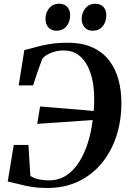

<svg xmlns="http://www.w3.org/2000/svg" viewBox="-20 -976 670 1006"><path d="M228.5 9Q183.5 9 148.8 3.5Q114 -2 83.5 -10Q53 -18 20.5 -25L52 -216.5H129L139 -55Q153.5 -43.5 179.8 -37.2Q206 -31 236.5 -31Q287.5 -31 326.5 -56.2Q365.5 -81.5 393.8 -125.8Q422 -170 440 -226.8Q458 -283.5 465.5 -347L175 -327L190 -418Q216 -416 249.5 -413.2Q283 -410.5 320.8 -407.5Q358.5 -404.5 397 -401.2Q435.5 -398 471 -394.5Q472.5 -411.5 473.2 -429Q474 -446.5 473.5 -463Q473.5 -504.5 465.8 -547.8Q458 -591 439.8 -628Q421.5 -665 391 -688Q360.5 -711 315.5 -711.5Q292 -712 269.5 -706.2Q247 -700.5 229 -690.5Q211 -680.5 201.5 -667Q197 -655.5 190.5 -637.8Q184 -620 177 -600Q170 -580 164 -561.2Q158 -542.5 153.5 -528.5H78L107.5 -714Q127 -717.5 158.2 -726.8Q189.5 -736 233.2 -744Q277 -752 334.5 -752Q413.5 -752 467.5 -726.2Q521.5 -700.5 554 -656.5Q586.5 -612.5 601.2 -556.8Q616 -501 616 -440Q616.5 -344.5 589.8 -262.8Q563 -181 512.2 -120Q461.5 -59 389.8 -25Q318 9 228.5 9ZM275.5 -815Q249.5 -815 233.8 -832.5Q218 -850 218.5 -877.5Q218.5 -910.5 238 -933.5Q257.5 -956.5 289 -956.5Q318.5 -956.5 333.2 -939Q348 -921.5 347.5 -896.5Q347.5 -862 328.5 -838.5Q309.5 -815 275.5 -815ZM465 -815Q439 -815 423.5 -832.5Q408 -850 408 -877.5Q408.5 -910.5 428 -933.5Q447.5 -956.5 478.5 -956.5Q508 -956.5 522.8 -939Q537.5 -921.5 537 -896.5Q537 -862 518.2 -838.5Q499.5 -815 465 -815Z"/></svg>

Font: Merriweather 96pt SemiBold
Style: Italic
Weight: 600
Italic angle: -7.8°
Version: Version 2.101